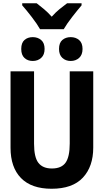

<svg xmlns="http://www.w3.org/2000/svg" viewBox="-20 -1154 640 1184"><path d="M373 -974Q392 -1007 425.5 -1050Q459 -1093 483 -1121V-1134H394Q372 -1118 347.5 -1098Q323 -1078 299 -1051Q276 -1077 251.5 -1097.5Q227 -1118 206 -1134H117V-1121Q142 -1093 175.5 -1049.5Q209 -1006 227 -974ZM255 -852Q255 -889 234 -907Q213 -925 182 -925Q151 -925 131 -907.5Q111 -890 111 -852Q111 -815 131 -796.5Q151 -778 182 -778Q213 -778 234 -797Q255 -816 255 -852ZM489 -852Q489 -889 468 -907Q447 -925 416 -925Q385 -925 364.5 -907.5Q344 -890 344 -852Q344 -816 364.5 -797Q385 -778 416 -778Q447 -778 468 -797Q489 -816 489 -852ZM555 -244V-714H410V-269Q410 -187 384.5 -151Q359 -115 300 -115Q244 -115 217 -149.5Q190 -184 190 -268V-714H45V-243Q45 -122 109.5 -56Q174 10 298 10Q427 10 491 -58.5Q555 -127 555 -244Z"/></svg>

Font: Noto Sans Mono UI
Style: Bold
Weight: 700
Designer: Monotype Design team
Foundry: Monotype Imaging Inc.
Version: 1.000